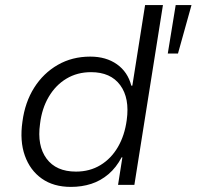

<svg xmlns="http://www.w3.org/2000/svg" viewBox="-20 -725 771 753"><path d="M258 8Q190 8 144 -24.5Q98 -57 77.5 -114.5Q57 -172 68 -248Q78 -324 114 -381Q150 -438 206.5 -470.5Q263 -503 334 -503Q396 -503 438.5 -473Q481 -443 495 -389H499L549 -705H619L507 0H443L460 -108H457Q436 -68 405.5 -42Q375 -16 338 -4Q301 8 258 8ZM278 -52Q332 -52 374 -77.5Q416 -103 442.5 -148.5Q469 -194 477 -254Q489 -340 451.5 -391Q414 -442 337 -442Q283 -442 240.5 -416.5Q198 -391 171 -345Q144 -299 137 -239Q125 -154 162.5 -103Q200 -52 278 -52ZM638 -515 669 -705H731L678 -515Z"/></svg>

Font: Nunito Sans 7pt Light
Style: Italic
Weight: 300
Italic angle: -9°
Designer: Vernon Adams
Foundry: Vernon Adams
Version: Version 3.101;gftools[0.9.27]